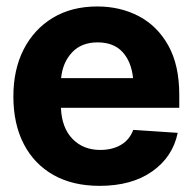

<svg xmlns="http://www.w3.org/2000/svg" viewBox="-20 -573 603 603"><path d="M293 10.7Q208.5 10.7 147.9 -23.4Q87.4 -57.6 54.7 -120.6Q22 -183.6 22 -270.5Q22 -354.5 54.4 -418Q86.9 -481.4 146 -517.1Q205.1 -552.7 285.6 -552.7Q357.9 -552.7 416.3 -522Q474.6 -491.2 508.8 -429.7Q543 -368.2 543 -275.4V-234.4H171.4Q173.8 -171.9 207.5 -137Q241.2 -102.1 294.9 -102.1Q333 -102.1 360.1 -118.2Q387.2 -134.3 398.4 -165L538.1 -155.8Q522.5 -80.1 458 -34.7Q393.6 10.7 293 10.7ZM286.6 -439.9Q235.8 -439.9 206.3 -408.4Q176.8 -377 171.9 -327.6H397.9Q392.6 -379.4 364.7 -409.7Q336.9 -439.9 286.6 -439.9Z"/></svg>

Font: Inter Tight
Style: Bold
Weight: 700
Designer: Rasmus Andersson
Foundry: rsms
Version: Version 3.004; ttfautohint (v1.8.4.7-5d5b)